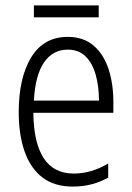

<svg xmlns="http://www.w3.org/2000/svg" viewBox="-20 -678 485 708"><path d="M230 -542Q288 -542 325.5 -509.5Q363 -477 380.5 -422.5Q398 -368 398 -303V-262H103Q104 -152 141 -95Q178 -38 252 -38Q316 -38 379 -75V-23Q350 -7 318 1.5Q286 10 248 10Q180 10 136 -24Q92 -58 70.5 -120Q49 -182 49 -264Q49 -391 95 -466.5Q141 -542 230 -542ZM230 -495Q175 -495 142.5 -448Q110 -401 105 -307H345Q345 -359 333 -402Q321 -445 295.5 -470Q270 -495 230 -495ZM344 -658V-614H105V-658Z"/></svg>

Font: Noto Sans Georgian Condensed Light
Style: Regular
Weight: 300
Width: 3
Designer: Monotype Design Team, Akaki Razmadze
Foundry: Google LLC
Version: Version 2.005; ttfautohint (v1.8.4.7-5d5b)